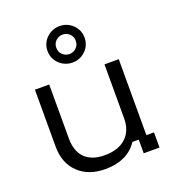

<svg xmlns="http://www.w3.org/2000/svg" viewBox="-139 -873 896 990"><g transform="rotate(-20 308.5 -378.0)"><path d="M271.7 9.2Q178.3 9.2 123.3 -44.2Q68.3 -97.5 68.3 -187.5V-500H146.7V-204.2Q146.7 -133.3 184.2 -96.2Q221.7 -59.2 292.5 -59.2Q366.7 -59.2 408.3 -97.5Q450 -135.8 450 -204.2V-500H528.3V-83.3H570V0H483.3V-75H448.3Q422.5 -34.2 377.1 -12.5Q331.7 9.2 271.7 9.2ZM299.2 -565Q271.7 -565 248.3 -578.3Q225 -591.7 211.2 -614.2Q197.5 -636.7 197.5 -665Q197.5 -693.3 211.2 -715.8Q225 -738.3 248.3 -751.7Q271.7 -765 299.2 -765Q327.5 -765 350.4 -751.7Q373.3 -738.3 387.1 -715.8Q400.8 -693.3 400.8 -665Q400.8 -636.7 387.1 -614.2Q373.3 -591.7 350.4 -578.3Q327.5 -565 299.2 -565ZM299.2 -611.7Q320.8 -611.7 336.7 -626.7Q352.5 -641.7 352.5 -665Q352.5 -688.3 336.7 -703.3Q320.8 -718.3 299.2 -718.3Q277.5 -718.3 261.7 -703.3Q245.8 -688.3 245.8 -665Q245.8 -641.7 261.7 -626.7Q277.5 -611.7 299.2 -611.7Z"/></g></svg>

Font: Funnel Display Light
Style: Regular
Weight: 300
Designer: NORD ID, Kristian Moeller
Foundry: Dicotype
Version: Version 1.000